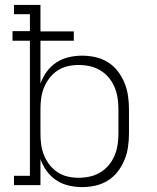

<svg xmlns="http://www.w3.org/2000/svg" viewBox="-20 -755 640 783"><path d="M314 8Q287 8 259.5 1.5Q232 -5 209.5 -20Q187 -35 170.5 -57.5Q154 -80 145 -106V0H37V-38H102V-589H31V-628H102V-697H37V-735H145V-627H281V-589H145V-414Q154 -440 170.5 -462.5Q187 -485 209.5 -500Q232 -515 259.5 -521.5Q287 -528 314 -528Q342 -528 369 -522Q396 -516 419.5 -501.5Q443 -487 460 -465Q477 -443 487.5 -417.5Q498 -392 502 -364.5Q506 -337 506 -310V-210Q506 -183 502 -155.5Q498 -128 487.5 -102.5Q477 -77 460 -55Q443 -33 419.5 -18.5Q396 -4 369 2Q342 8 314 8ZM301 -30Q324 -30 346.5 -35Q369 -40 389 -52Q409 -64 423.5 -81.5Q438 -99 447 -120Q456 -141 459.5 -164Q463 -187 463 -210V-310Q463 -333 459.5 -356Q456 -379 447 -400Q438 -421 423.5 -438.5Q409 -456 389 -468Q369 -480 346.5 -485Q324 -490 301 -490Q278 -490 256 -485Q234 -480 215 -467.5Q196 -455 182 -437Q168 -419 159.5 -398Q151 -377 148 -355Q145 -333 145 -310V-210Q145 -187 148 -165Q151 -143 159.5 -122Q168 -101 182 -83Q196 -65 215 -52.5Q234 -40 256 -35Q278 -30 301 -30Z"/></svg>

Font: Iosevka Etoile Extralight
Style: Regular
Weight: 200
Designer: Belleve Invis
Foundry: Belleve Invis
Version: Version 22.1.2; ttfautohint (v1.8.4)